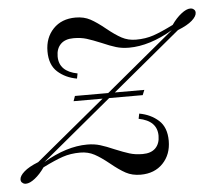

<svg xmlns="http://www.w3.org/2000/svg" viewBox="-76 -549 684 607"><g transform="rotate(-5 266.0 -245.5)"><path d="M564.5 -483.9Q564.5 -472.6 549.6 -459.3Q534.7 -446 504 -433.9L287.9 -254.8H381.5L375 -238.7H268.5L46.8 -54.8Q121 -98.4 186.3 -98.4Q208.9 -98.4 227.4 -92.7Q246 -87.1 271.8 -75.8Q299.2 -64.5 317.3 -58.9Q335.5 -53.2 358.9 -53.2Q385.5 -53.2 399.6 -67.3Q413.7 -81.5 413.7 -106.5Q413.7 -154 355.6 -165.3L358.9 -181.5Q395.2 -175 419.8 -152.8Q444.4 -130.6 444.4 -87.9Q444.4 -44.4 417.7 -16.5Q391.1 11.3 346.8 11.3Q320.2 11.3 300 0.4Q279.8 -10.5 253.2 -32.3Q227.4 -53.2 207.3 -64.1Q187.1 -75 162.1 -75Q131.5 -75 106.5 -66.5Q81.5 -58.1 42.7 -38.7Q28.2 -17.7 11.7 -4.8Q-4.8 8.1 -16.9 8.1Q-24.2 8.1 -28.2 4Q-33.1 0.8 -33.1 -6.5Q-33.1 -17.7 -18.1 -31Q-3.2 -44.4 27.4 -56.5L247.6 -238.7H155.6L161.3 -254.8H266.9L484.7 -435.5Q410.5 -391.9 345.2 -391.9Q322.6 -391.9 304 -397.6Q285.5 -403.2 259.7 -414.5Q232.3 -425.8 214.1 -431.5Q196 -437.1 172.6 -437.1Q146 -437.1 131.9 -423Q117.7 -408.9 117.7 -383.9Q117.7 -336.3 175.8 -325L172.6 -308.9Q136.3 -315.3 111.7 -337.5Q87.1 -359.7 87.1 -402.4Q87.1 -446 113.7 -473.8Q140.3 -501.6 184.7 -501.6Q211.3 -501.6 231.5 -490.7Q251.6 -479.8 278.2 -458.1Q304 -437.1 324.2 -426.2Q344.4 -415.3 369.4 -415.3Q400 -415.3 425 -423.8Q450 -432.3 488.7 -451.6Q503.2 -472.6 519.8 -485.5Q536.3 -498.4 548.4 -498.4Q555.6 -498.4 559.7 -494.4Q564.5 -491.1 564.5 -483.9Z"/></g></svg>

Font: Playfair Display SC
Style: Italic
Weight: 400
Italic angle: -14°
Designer: Claus Eggers Sørensen
Foundry: Claus Eggers Sørensen
Version: Version 1.202; ttfautohint (v1.6)